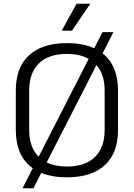

<svg xmlns="http://www.w3.org/2000/svg" viewBox="-20 -943 720 1033"><path d="M615 -456V-244Q615 -120 544 -54.5Q473 11 340 11Q261 11 202 -13L160 70H101L156 -38Q65 -103 65 -244V-456Q65 -580 136 -645.5Q207 -711 340 -711Q428 -711 487 -683L531 -770H590L532 -656Q615 -590 615 -456ZM188 -100 457 -626Q411 -653 340 -653Q242 -653 189.5 -602Q137 -551 137 -456V-244Q137 -151 188 -100ZM543 -456Q543 -543 499 -593L231 -69Q278 -47 340 -47Q438 -47 490.5 -98Q543 -149 543 -244ZM392 -923H466L367 -778H312Z"/></svg>

Font: KoHo
Style: Regular
Weight: 400
Version: Version 1.000; ttfautohint (v1.6)